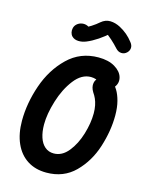

<svg xmlns="http://www.w3.org/2000/svg" viewBox="-141 -1059 902 1158"><g transform="rotate(15 310.0 -480.0)"><path d="M40.9 -254.2Q40.9 -362.8 79.8 -476.1Q118.8 -589.4 197.5 -665.7Q276.2 -742 389.2 -742Q451.5 -742 491.5 -718.1Q531.4 -694.2 541.4 -660Q551.3 -625.8 529.8 -597.5Q518.7 -583 505.6 -579.8Q492.5 -576.6 479.4 -580.7Q466.2 -584.8 445.2 -595.1Q424 -605.3 407.9 -610.7Q391.8 -616 375.2 -616Q317.3 -616 271.7 -556.9Q226.1 -497.8 200.7 -414.9Q175.3 -331.9 175.3 -267.2Q175.3 -221.1 186.8 -186.2Q198.2 -151.4 221 -131.9Q243.8 -112.4 276.2 -112.4Q328.1 -112.4 367 -160.6Q405.9 -208.8 426.8 -278.4Q447.6 -348 447.6 -407.6Q447.6 -434.6 443 -457.2Q438.4 -479.8 430.6 -497.2Q422.8 -514.7 412 -530Q394.2 -558.8 398.9 -585.5Q403.7 -612.2 430.9 -627.1Q450.4 -637.9 470.7 -637.3Q491 -636.7 505.9 -623Q524.3 -607.6 540 -582.5Q555.7 -557.4 566 -518.5Q576.3 -479.6 576.3 -428.8Q576.3 -333.2 543.8 -231.4Q511.3 -129.6 440.9 -59.3Q370.4 10.9 263.1 10.9Q194.1 10.9 144 -21.3Q94 -53.6 67.5 -113.4Q40.9 -173.2 40.9 -254.2ZM207.2 -897.9Q221.2 -910.6 239.4 -913.5Q257.6 -916.3 273.7 -909.3Q289.8 -902.3 297.7 -886.8L247.8 -888.9Q273.9 -899.7 298.8 -915.7Q323.8 -931.7 343.5 -949.1Q370.2 -971.7 401.3 -971Q432.5 -970.3 464.1 -953.7Q490.1 -939.7 510.8 -922.2Q531.5 -904.7 549.9 -880.7Q563.5 -863.8 562.3 -846.7Q561.2 -829.7 547.9 -816.8Q533.1 -802.5 513.5 -803.4Q493.8 -804.2 478 -821.7Q456.2 -845.7 434.1 -865.4Q411.9 -885.1 386.8 -903.4L423.9 -902.8Q396.3 -876.2 360.8 -852.5Q325.3 -828.8 294 -816Q269.2 -805.5 244.4 -806.3Q219.5 -807.2 204.2 -822.2Q195.2 -831.4 192 -845.2Q188.8 -858.9 192.5 -873.3Q196.2 -887.7 207.2 -897.9Z"/></g></svg>

Font: Monaspace Radon Var
Style: Regular
Weight: 400
Designer: Riley Cran and the Lettermatic Team
Version: Version 1.000 (Monaspace Radon Var)